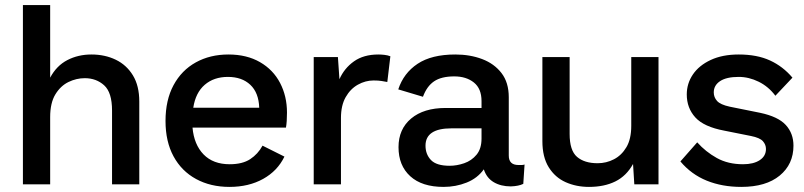

<svg xmlns="http://www.w3.org/2000/svg" viewBox="-20 -724 3159 754"><path d="M70 0V-704H177V-419Q202 -466 244.5 -488Q287 -510 339 -510Q392 -510 434.5 -489.5Q477 -469 502 -428Q527 -387 527 -325V0H420V-290Q420 -361 389 -389Q358 -417 313 -417Q280 -417 249 -402Q218 -387 197.5 -353.5Q177 -320 177 -264V0Z M881 10Q807 10 750 -21Q693 -52 661.5 -110Q630 -168 630 -249Q630 -331 661.5 -389.5Q693 -448 749 -479Q805 -510 877 -510Q949 -510 1001 -480Q1053 -450 1080 -398Q1107 -346 1107 -282Q1107 -264 1106 -249Q1105 -234 1103 -223H736Q742 -156 779.5 -117.5Q817 -79 882 -79Q932 -79 962.5 -99Q993 -119 1011 -152L1097 -109Q1070 -53 1013.5 -21.5Q957 10 881 10ZM739 -301H998Q996 -360 963 -391Q930 -422 875 -422Q820 -422 784 -391Q748 -360 739 -301Z M1212 0V-500H1307L1313 -413Q1332 -456 1370 -483Q1408 -510 1466 -510Q1477 -510 1490 -508.5Q1503 -507 1513 -503L1501 -402Q1490 -404 1478 -406Q1466 -408 1447 -408Q1415 -408 1385.5 -391.5Q1356 -375 1337.5 -342.5Q1319 -310 1319 -261V0Z M1871 -327Q1871 -376 1841 -400Q1811 -424 1764 -424Q1713 -424 1684.5 -404.5Q1656 -385 1641 -344L1544 -373Q1565 -437 1620 -473.5Q1675 -510 1768 -510Q1826 -510 1873.5 -492Q1921 -474 1949.5 -437Q1978 -400 1978 -342V-113Q1978 -76 2016 -76Q2022 -76 2028.5 -76Q2035 -76 2040 -78L2035 -2Q2017 7 1986 8Q1947 8 1919 -8.5Q1891 -25 1880 -59Q1855 -24 1812.5 -7Q1770 10 1722 10Q1637 10 1591 -32Q1545 -74 1545 -146Q1545 -217 1594.5 -258.5Q1644 -300 1730 -300H1871ZM1746 -73Q1774 -73 1803 -83Q1832 -93 1851.5 -116.5Q1871 -140 1871 -180V-220H1753Q1651 -220 1651 -152Q1651 -118 1672.5 -95.5Q1694 -73 1746 -73Z M2293 10Q2243 10 2201.5 -8.5Q2160 -27 2135 -67Q2110 -107 2110 -170V-500H2217V-198Q2217 -133 2246 -108Q2275 -83 2327 -83Q2361 -83 2391 -98.5Q2421 -114 2440 -146Q2459 -178 2459 -230V-500H2566V0H2471L2466 -80Q2440 -33 2396.5 -11.5Q2353 10 2293 10Z M2891 10Q2816 10 2755.5 -14.5Q2695 -39 2652 -90L2718 -165Q2751 -128 2795 -103.5Q2839 -79 2898 -79Q2939 -79 2963.5 -95Q2988 -111 2988 -139Q2988 -156 2976 -169.5Q2964 -183 2929 -190L2824 -211Q2744 -226 2710.5 -263Q2677 -300 2677 -353Q2677 -396 2701 -431.5Q2725 -467 2771 -488.5Q2817 -510 2881 -510Q2953 -510 3004 -486.5Q3055 -463 3092 -419L3025 -348Q2998 -384 2959.5 -403Q2921 -422 2881 -422Q2833 -422 2808 -405.5Q2783 -389 2783 -361Q2783 -342 2796 -327.5Q2809 -313 2846 -305L2965 -281Q3036 -266 3066 -233Q3096 -200 3096 -152Q3096 -79 3042 -34.5Q2988 10 2891 10Z"/></svg>

Font: Prodigy Sans Medium
Style: Regular
Weight: 500
Designer: Wei Huang
Foundry: Wei Huang
Version: Version 1.003; ttfautohint (v1.8.3)